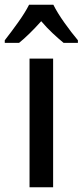

<svg xmlns="http://www.w3.org/2000/svg" viewBox="-55 -786 347 806"><path d="M168 0H69V-540H168ZM169 -766Q186 -732 215.5 -690.5Q245 -649 272 -617V-606H212Q190 -624 165.5 -647Q141 -670 118 -697Q94 -670 69.5 -646Q45 -622 25 -606H-35V-617Q-9 -650 21 -692Q51 -734 67 -766Z"/></svg>

Font: Noto Sans Gurmukhi Condensed Medium
Style: Regular
Weight: 500
Width: 3
Designer: Jelle Bosma - Monotype Design Team
Foundry: Monotype Imaging Inc.
Version: Version 2.004; ttfautohint (v1.8.4.7-5d5b)